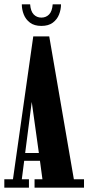

<svg xmlns="http://www.w3.org/2000/svg" viewBox="-21 -869 409 889"><path d="M-1 0V-39H39L133 -700.5H207L321 -39H368V0H139V-39H175.5L164 -124.5H91L80 -39H113V0ZM95.5 -160.5H159L126 -397ZM170.5 -749Q138 -749 118 -764Q98 -779 89 -802Q80 -825 80 -849H118.5Q121 -816.5 135.2 -802Q149.5 -787.5 170.5 -787.5Q192 -787.5 206.2 -802Q220.5 -816.5 223 -849H261.5Q261.5 -825 252.5 -802Q243.5 -779 223.5 -764Q203.5 -749 170.5 -749Z"/></svg>

Font: Imbue 10pt ExtraBold
Style: Regular
Weight: 800
Designer: Tyler Finck
Foundry: Etcetera Type Company
Version: Version 1.102; ttfautohint (v1.8.3)